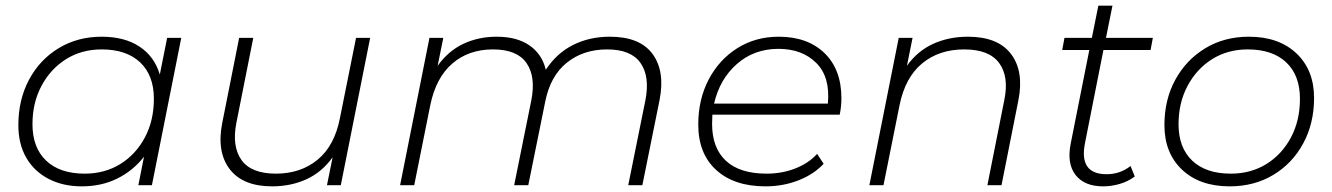

<svg xmlns="http://www.w3.org/2000/svg" viewBox="-20 -656 4719 680"><path d="M270 4Q203 4 152 -22.5Q101 -49 73 -97.5Q45 -146 45 -213Q45 -303 83 -374Q121 -445 188 -485.5Q255 -526 340 -526Q421 -526 474 -491Q527 -456 546 -392L572 -522H622L518 0H470L490 -101Q452 -52 396 -24Q340 4 270 4ZM280 -41Q351 -41 406 -75Q461 -109 493 -169Q525 -229 525 -306Q525 -389 476.5 -435Q428 -481 340 -481Q269 -481 214 -446.5Q159 -412 127 -352Q95 -292 95 -216Q95 -133 143.5 -87Q192 -41 280 -41Z M944 4Q840 4 793.5 -57Q747 -118 767 -220L827 -522H877L817 -220Q801 -137 835.5 -89Q870 -41 957 -41Q1045 -41 1105 -90.5Q1165 -140 1184 -238L1241 -522H1291L1187 0H1138L1158 -99Q1120 -46 1065 -21Q1010 4 944 4Z M2140 -526Q2246 -526 2291 -465Q2336 -404 2316 -302L2255 0H2205L2266 -302Q2282 -385 2248.5 -433Q2215 -481 2130 -481Q2046 -481 1987.5 -434Q1929 -387 1911 -296L1851 0H1801L1862 -302Q1878 -385 1844.5 -433Q1811 -481 1726 -481Q1640 -481 1582 -431Q1524 -381 1504 -284L1447 0H1397L1501 -522H1550L1530 -423Q1568 -476 1621.5 -501Q1675 -526 1739 -526Q1811 -526 1855.5 -495Q1900 -464 1913 -409Q1952 -468 2010 -497Q2068 -526 2140 -526Z M2691 4Q2580 4 2516.5 -54Q2453 -112 2453 -215Q2453 -304 2490 -374.5Q2527 -445 2591.5 -485.5Q2656 -526 2738 -526Q2840 -526 2900 -468Q2960 -410 2960 -308Q2960 -279 2954 -250H2503Q2502 -234 2502 -217Q2502 -132 2551 -86.5Q2600 -41 2695 -41Q2750 -41 2797 -59.5Q2844 -78 2874 -111L2897 -76Q2863 -39 2808.5 -17.5Q2754 4 2691 4ZM2509 -289H2912Q2921 -383 2871 -433Q2821 -483 2737 -483Q2651 -483 2590 -429.5Q2529 -376 2509 -289Z M3408 -526Q3514 -526 3560.5 -465Q3607 -404 3587 -302L3527 0H3477L3537 -302Q3554 -385 3518.5 -433Q3483 -481 3395 -481Q3306 -481 3246 -431.5Q3186 -382 3166 -284L3109 0H3059L3163 -522H3212L3192 -423Q3230 -476 3285.5 -501Q3341 -526 3408 -526Z M3887 4Q3821 4 3789.5 -36Q3758 -76 3772 -147L3838 -479H3742L3750 -522H3847L3870 -636H3920L3897 -522H4063L4055 -479H3888L3823 -151Q3800 -39 3899 -39Q3947 -39 3984 -68L3999 -31Q3975 -13 3945.5 -4.5Q3916 4 3887 4Z M4335 4Q4229 4 4166.5 -55Q4104 -114 4104 -213Q4104 -303 4142.5 -373.5Q4181 -444 4248.5 -485Q4316 -526 4403 -526Q4509 -526 4571.5 -467Q4634 -408 4634 -309Q4634 -219 4595.5 -148Q4557 -77 4489.5 -36.5Q4422 4 4335 4ZM4339 -41Q4410 -41 4465 -75Q4520 -109 4552 -169Q4584 -229 4584 -306Q4584 -389 4535.5 -435Q4487 -481 4399 -481Q4328 -481 4273 -446.5Q4218 -412 4186 -352Q4154 -292 4154 -216Q4154 -133 4202.5 -87Q4251 -41 4339 -41Z"/></svg>

Font: Montserrat Light
Style: Italic
Weight: 300
Italic angle: -11.3°
Designer: Julieta Ulanovsky
Foundry: Julieta Ulanovsky
Version: Version 9.000; ttfautohint (v1.8.4.7-5d5b)